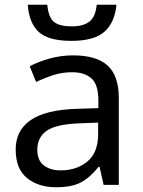

<svg xmlns="http://www.w3.org/2000/svg" viewBox="-20 -778 601 808"><path d="M470 -758Q463 -683 419.5 -644.5Q376 -606 281 -606Q183 -606 142.5 -644Q102 -682 97 -758H179Q184 -704 207.5 -685.5Q231 -667 283 -667Q329 -667 355.5 -686.5Q382 -706 387 -758ZM288 -545Q386 -545 433 -502Q480 -459 480 -365V0H416L399 -76H395Q360 -32 321.5 -11Q283 10 215 10Q142 10 94 -28.5Q46 -67 46 -149Q46 -229 109 -272.5Q172 -316 303 -320L394 -323V-355Q394 -422 365 -448Q336 -474 283 -474Q241 -474 203 -461.5Q165 -449 132 -433L105 -499Q140 -518 188 -531.5Q236 -545 288 -545ZM314 -259Q214 -255 175.5 -227Q137 -199 137 -148Q137 -103 164.5 -82Q192 -61 235 -61Q303 -61 348 -98.5Q393 -136 393 -214V-262Z"/></svg>

Font: TSCustom
Style: Regular
Weight: 400
Designer: Monotype Design Team
Foundry: Monotype Imaging Inc.
Version: Version 2.004; ttfautohint (v1.8.3) -l 8 -r 50 -G 200 -x 14 